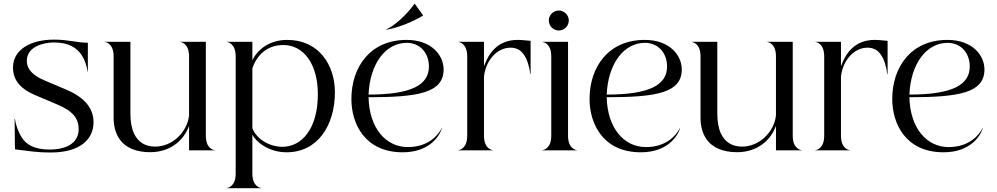

<svg xmlns="http://www.w3.org/2000/svg" viewBox="-20 -793 5258 1013"><path d="M249.5 11.5C403 11.5 473.5 -59 473.5 -147.5C473.5 -229 417 -283.5 327.5 -321L216.5 -368C160.5 -391.5 121.5 -423.5 121.5 -472C121.5 -547 209 -569 265 -569C344.5 -569 384 -539.5 408 -506.5C431.5 -472 437.5 -441 442.5 -414H443.5V-567.5C386.5 -567.5 342 -584 265 -584C143.5 -584 48.5 -532.5 48.5 -436.5C48.5 -365.5 95 -321 164.5 -291.5L280.5 -242.5C364 -207.5 395 -169 395 -111C395 -49 346 -4 240.5 -4C161.5 -4 118.5 -30.5 96 -66C75.5 -98 62.5 -136 58.5 -166.5H57L59 -5C138.5 3.5 163.5 11.5 249.5 11.5Z M772 10C885.5 10 953 -59.5 977.5 -129V0H1113V-1C1108.5 -1 1066 -7.5 1066 -77V-572.5H930.5V-571.5C935 -571.5 977.5 -565 977.5 -495.5V-184C968.5 -97 890 -19.5 799 -19.5C745.5 -19.5 708.5 -43.5 687 -88.5C674 -117 668 -153.5 668 -196V-572.5H532.5V-571.5C537 -571.5 579.5 -565 579.5 -495.5V-170.5C579.5 -127 590.5 -88 610 -60C642 -12.5 700.5 10 772 10Z M1492 10.5C1657.5 10.5 1747 -133.5 1747 -306C1747 -450.5 1662 -582.5 1495.5 -582.5C1398 -582.5 1337.5 -528.5 1311.5 -475.5V-572.5H1176.5V-571.5C1180.5 -571.5 1223.5 -565 1223.5 -495.5V123C1223.5 192.5 1180.5 199 1176.5 199V200H1358.5V199C1354.5 199 1311.5 192.5 1311.5 123V-82C1332.5 -42.5 1399.5 10.5 1492 10.5ZM1311.5 -116.5V-432C1334 -500 1387 -555.5 1475.5 -555.5C1579 -555.5 1657 -459 1657 -296C1657 -113 1571.5 -18.5 1470.5 -18.5C1404 -18.5 1335 -56.5 1311.5 -116.5Z M2104.5 10.5C2244 10.5 2298.5 -73 2312 -117L2311 -117.5C2292 -80 2240 -17 2131.5 -17C2014.5 -17 1928 -118.5 1924.5 -280C2185.5 -280 2320.5 -303 2320.5 -426.5C2320.5 -503 2255 -582.5 2125.5 -582.5C1932 -582.5 1834 -438 1834 -270.5C1834 -139.5 1905.5 10.5 2104.5 10.5ZM1924.5 -294C1931.5 -457.5 2015 -567 2126 -567C2196.5 -567 2243 -513 2243 -442.5C2243 -347 2155.5 -294 1924.5 -294ZM2167 -773C2122 -710 2057 -654.5 2017.5 -638L2019 -636.5C2076 -644.5 2162 -679.5 2212 -711V-712L2168.5 -773Z M2445 -495.5V-77C2445 -7.5 2402.5 -1 2398 -1V0H2580.5V-1C2576 -1 2533.5 -7.5 2533.5 -77V-388.5C2542.5 -475.5 2603.5 -541.5 2673 -541.5C2706 -541.5 2728.5 -527.5 2743.5 -505C2762.5 -479.5 2772.5 -441.5 2778 -401.5H2779.5V-577.5C2768 -577.5 2739.5 -582.5 2711.5 -582.5C2606.5 -582.5 2558.5 -513 2533.5 -443.5V-572.5H2398V-571.5C2402.5 -571.5 2445 -565 2445 -495.5Z M2888.5 -495.5V-77C2888.5 -7.5 2846 -1 2841.5 -1V0H3024V-1C3019.5 -1 2977 -7.5 2977 -77V-572.5H2841.5V-571.5C2846 -571.5 2888.5 -565 2888.5 -495.5ZM2928 -632C2957 -632 2981 -656 2981 -685C2981 -713.5 2957 -737.5 2928 -737.5C2899.5 -737.5 2875.5 -713.5 2875.5 -685C2875.5 -656 2899.5 -632 2928 -632Z M3361 10.5C3500.5 10.5 3555 -73 3568.5 -117L3567.5 -117.5C3548.5 -80 3496.5 -17 3388 -17C3271 -17 3184.5 -118.5 3181 -280C3442 -280 3577 -303 3577 -426.5C3577 -503 3511.5 -582.5 3382 -582.5C3188.5 -582.5 3090.5 -438 3090.5 -270.5C3090.5 -139.5 3162 10.5 3361 10.5ZM3181 -294C3188 -457.5 3271.5 -567 3382.5 -567C3453 -567 3499.5 -513 3499.5 -442.5C3499.5 -347 3412 -294 3181 -294Z M3868.5 10C3982 10 4049.5 -59.5 4074 -129V0H4209.5V-1C4205 -1 4162.5 -7.5 4162.5 -77V-572.5H4027V-571.5C4031.5 -571.5 4074 -565 4074 -495.5V-184C4065 -97 3986.5 -19.5 3895.5 -19.5C3842 -19.5 3805 -43.5 3783.5 -88.5C3770.5 -117 3764.5 -153.5 3764.5 -196V-572.5H3629V-571.5C3633.5 -571.5 3676 -565 3676 -495.5V-170.5C3676 -127 3687 -88 3706.5 -60C3738.5 -12.5 3797 10 3868.5 10Z M4328.5 -495.5V-77C4328.5 -7.5 4286 -1 4281.5 -1V0H4464V-1C4459.5 -1 4417 -7.5 4417 -77V-388.5C4426 -475.5 4487 -541.5 4556.5 -541.5C4589.5 -541.5 4612 -527.5 4627 -505C4646 -479.5 4656 -441.5 4661.5 -401.5H4663V-577.5C4651.5 -577.5 4623 -582.5 4595 -582.5C4490 -582.5 4442 -513 4417 -443.5V-572.5H4281.5V-571.5C4286 -571.5 4328.5 -565 4328.5 -495.5Z M4958 10.5C5097.5 10.5 5152 -73 5165.5 -117L5164.5 -117.5C5145.5 -80 5093.5 -17 4985 -17C4868 -17 4781.5 -118.5 4778 -280C5039 -280 5174 -303 5174 -426.5C5174 -503 5108.5 -582.5 4979 -582.5C4785.5 -582.5 4687.5 -438 4687.5 -270.5C4687.5 -139.5 4759 10.5 4958 10.5ZM4778 -294C4785 -457.5 4868.5 -567 4979.5 -567C5050 -567 5096.5 -513 5096.5 -442.5C5096.5 -347 5009 -294 4778 -294Z"/></svg>

Font: Beautique Display
Style: Regular
Weight: 400
Designer: Nhat-Quang Ngo
Version: Version 1.100;Glyphs 3.2.3 (3260)